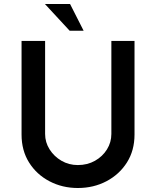

<svg xmlns="http://www.w3.org/2000/svg" viewBox="-20 -934 782 962"><path d="M206 -263Q206 -221 228.5 -185.5Q251 -150 288 -128.5Q325 -107 370 -107Q418 -107 456 -128.5Q494 -150 516 -185.5Q538 -221 538 -263V-729H654V-260Q654 -180 616 -120Q578 -60 513.5 -26Q449 8 370 8Q292 8 227.5 -26Q163 -60 125.5 -120Q88 -180 88 -260V-729H206ZM205 -914H331L399 -780H329Z"/></svg>

Font: Reem Kufi Medium
Style: Regular
Weight: 500
Designer: Khaled Hosny
Version: Version 1.001